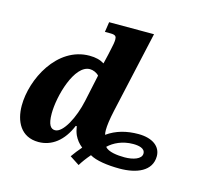

<svg xmlns="http://www.w3.org/2000/svg" viewBox="-117 -892 1177 1103"><g transform="rotate(15 471.5 -341.0)"><path d="M728 -183C660 -183 597 -167 544 -129C542 -137 541 -146 541 -157C541 -184 546 -221 558 -276L666 -760H399L390 -700H423C455 -700 459 -690 459 -672C459 -659 455 -636 451 -620L442 -578C438 -560 434 -544 429 -523C405 -538 377 -545 341 -545C148 -545 38 -324 38 -168C38 -75 79 10 184 10C263 10 329 -40 368 -135H374C377 -116 381 -100 388 -84C399 -61 414 -41 436 -24C418 -4 400 20 385 41L442 78C456 55 472 33 496 5C533 27 602 37 674 37C775 37 863 2 863 -87C863 -143 815 -183 728 -183ZM259 -80C234 -80 216 -100 216 -168C216 -272 271 -471 363 -471C381 -471 404 -462 417 -447L383 -288C361 -184 307 -80 259 -80ZM685 -33C642 -33 588 -39 568 -64C600 -95 651 -120 714 -120C745 -120 785 -114 785 -82C785 -49 736 -33 685 -33Z"/></g></svg>

Font: Noto Serif SemiCondensed Black
Style: Italic
Weight: 900
Width: 4
Italic angle: -12°
Designer: Monotype Design Team
Foundry: Monotype Imaging Inc.
Version: Version 2.014